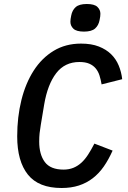

<svg xmlns="http://www.w3.org/2000/svg" viewBox="-20 -928 640 960"><path d="M400 -770Q362 -770 347 -784.5Q332 -799 332 -819Q332 -825 333 -833Q334 -841 336 -850Q341 -877 358.5 -892.5Q376 -908 414 -908Q452 -908 467 -893.5Q482 -879 482 -859Q482 -853 481 -845Q480 -837 478 -828Q473 -801 455.5 -785.5Q438 -770 400 -770ZM288 12Q173 12 119.5 -55Q66 -122 66 -246Q66 -343 87 -427.5Q108 -512 148.5 -575Q189 -638 248.5 -674Q308 -710 385 -710Q437 -710 474 -695.5Q511 -681 535.5 -657Q560 -633 573.5 -600.5Q587 -568 591 -532L488 -506Q484 -530 477.5 -550.5Q471 -571 458.5 -586Q446 -601 426.5 -609.5Q407 -618 377 -618Q304 -618 261 -562Q218 -506 201 -406L184 -304Q180 -281 178 -262Q176 -243 176 -220Q176 -156 204 -118Q232 -80 298 -80Q325 -80 347 -89Q369 -98 387 -114.5Q405 -131 420.5 -155Q436 -179 452 -210L543 -175Q523 -130 499 -95.5Q475 -61 444 -37Q413 -13 374.5 -0.5Q336 12 288 12Z"/></svg>

Font: IBM Plex Mono Medium
Style: Italic
Weight: 500
Italic angle: -9°
Monospace: yes
Designer: Mike Abbink, Paul van der Laan, Pieter van Rosmalen
Foundry: Bold Monday
Version: Version 2.3